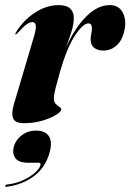

<svg xmlns="http://www.w3.org/2000/svg" viewBox="-31 -473 510 752"><path d="M30 -338Q27 -338.5 31 -345.5Q60 -393.5 105.5 -423.2Q151 -453 198.5 -453Q229.5 -453 243.8 -439.5Q258 -426 258 -403.5Q258 -377.5 249 -349.5Q240 -321.5 228 -288.5Q263.5 -366 307.8 -409.5Q352 -453 399 -453Q433 -453 448.2 -426.5Q463.5 -400 458 -362.5Q451 -320 428.2 -297.5Q405.5 -275 374 -275Q351.5 -275 337.8 -285.8Q324 -296.5 324 -319Q324 -330.5 326.5 -341.2Q329 -352 329 -361.5Q329 -381.5 315.5 -381.5Q294 -381.5 262.5 -333.5Q231 -285.5 204 -192Q194 -155.5 187 -129Q180 -102.5 180 -87Q180 -73.5 187.2 -66.2Q194.5 -59 201.8 -54.2Q209 -49.5 209 -44.5Q209 -36 188.8 -23.2Q168.5 -10.5 135.2 -0.5Q102 9.5 63 9.5Q28 9.5 20.5 -9.5Q13 -28.5 22.5 -61.5L100 -323Q111 -358.5 109.2 -372.5Q107.5 -386.5 96 -386.5Q86 -386.5 73 -377.5Q60 -368.5 38 -343.5Q33 -338 30 -338ZM80.5 164.5Q41.5 164.5 29 146Q16.5 127.5 22.5 104Q30 75 54.2 56.8Q78.5 38.5 110.5 38.5Q145.5 38.5 160 59.8Q174.5 81 164 121.5Q148.5 181 103.8 215.5Q59 250 -4.5 258.5Q-11 259.5 -10.5 255Q-10 250.5 -5 250Q30.5 246 59.2 232.8Q88 219.5 106.2 203Q124.5 186.5 127.5 173.5Q130 164.5 121 164.5Z"/></svg>

Font: Fraunces 144pt
Style: Bold Italic
Weight: 700
Italic angle: -16°
Version: Version 1.000;[b76b70a41]